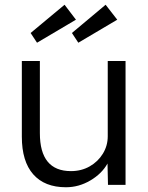

<svg xmlns="http://www.w3.org/2000/svg" viewBox="-20 -779 622 809"><path d="M258 10Q168 10 120 -44.5Q72 -99 72 -203V-522H148V-218Q148 -58 279 -58Q323 -58 358 -78Q393 -98 413.5 -131.5Q434 -165 434 -205V-522H509V0H435L433 -90Q409 -47 360.5 -18.5Q312 10 258 10ZM310 -599 283 -640 425 -759 474 -696ZM136 -599 109 -640 252 -759 300 -696Z"/></svg>

Font: Lexend Deca Light
Style: Regular
Weight: 300
Designer: Bonnie Shaver-Troup, Thomas Jockin
Foundry: Lexend
Version: Version 1.008; ttfautohint (v1.8.4.7-5d5b)